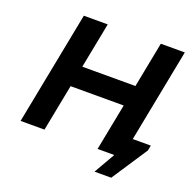

<svg xmlns="http://www.w3.org/2000/svg" viewBox="-136 -797 1051 1055"><g transform="rotate(20 389.0 -269.5)"><path d="M552.2 -273.4H241.7L188.5 0H48.8L177.7 -662.1H317.4L265.6 -396H576.2L627.9 -662.1H768.1L662.1 -117.2H767.6L761.7 -86.9L623.5 123H525.9L596.7 0H499Z"/></g></svg>

Font: PT Astra Sans
Style: Bold Italic
Weight: 700
Italic angle: -16°
Designer: A.Korolkova, I. Chaeva
Foundry: ParaType Ltd
Version: Version 1.002W